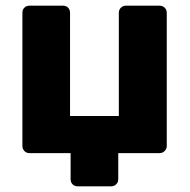

<svg xmlns="http://www.w3.org/2000/svg" viewBox="-20 -540 670 677"><path d="M254 117Q243 117 236 110Q229 103 229 92V0H84Q73 0 66 -7.5Q59 -15 59 -25V-495Q59 -506 66 -513Q73 -520 84 -520H202Q213 -520 220 -513Q227 -506 227 -495V-131H399V-495Q399 -506 406.5 -513Q414 -520 424 -520H542Q553 -520 560.5 -513Q568 -506 568 -495V-25Q568 -15 560.5 -7.5Q553 0 542 0H397V92Q397 103 389.5 110Q382 117 372 117Z"/></svg>

Font: DVN-Rubik
Style: Bold
Weight: 700
Designer: Hubert and Fischer
Foundry: Hubert & Fischer
Version: Version 2.102